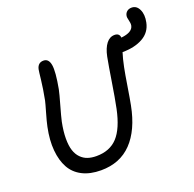

<svg xmlns="http://www.w3.org/2000/svg" viewBox="-144 -976 1144 1135"><g transform="rotate(-20 428.0 -408.0)"><path d="M303.2 13.2Q234.4 13.2 185.8 -11.7Q137.2 -36.6 112.1 -82.3Q86.9 -127.9 81.1 -192.6Q75.2 -257.3 91.8 -336.9Q97.7 -366.2 113 -418.9Q128.4 -471.7 131.8 -487.8Q145.5 -559.1 151.1 -610.6Q156.7 -662.1 159.2 -674.8Q168 -712.9 203.1 -712.9Q235.8 -712.9 243.2 -670.4Q250.5 -627.9 231 -522.9Q225.6 -496.1 207 -431.2Q188.5 -366.2 182.1 -336.9Q170.4 -278.8 170.4 -233.6Q170.4 -188.5 180.2 -158.9Q189.9 -129.4 208.7 -110.4Q227.5 -91.3 251.5 -83.3Q275.4 -75.2 306.2 -75.2Q390.1 -75.2 439 -127.9Q487.8 -180.7 512.2 -296.9Q525.4 -361.3 540.3 -456.3Q555.2 -551.3 565.9 -606.9Q576.2 -656.7 597.7 -684.3Q619.1 -711.9 649.9 -711.9Q680.2 -711.9 683.1 -683.1Q754.4 -690.4 762.2 -730Q764.6 -744.6 759.3 -763.9Q753.9 -783.2 755.9 -793.9Q758.8 -810.1 770.5 -819.6Q782.2 -829.1 799.8 -829.1Q831.1 -829.1 846.4 -796.6Q861.8 -764.2 852.1 -716.8Q840.3 -658.2 788.6 -629.2Q736.8 -600.1 660.2 -600.1Q648.4 -563.5 638.2 -513.2Q630.4 -475.1 618.4 -399.4Q606.4 -323.7 599.1 -287.1Q570.8 -141.1 496.6 -64Q422.4 13.2 303.2 13.2Z"/></g></svg>

Font: Shantell Sans Normal
Style: Italic
Weight: 400
Italic angle: -11.31°
Designer: Stephen Nixon, Anya Danilova, Shantell Martin
Foundry: Arrow Type
Version: Version 1.006;[559af2be0]